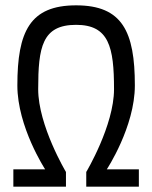

<svg xmlns="http://www.w3.org/2000/svg" viewBox="-20 -690 570 719"><path d="M30 -56V9H227V-46C227 -46 123 -220 123 -356C123 -514 138 -597 265 -597C388 -597 407 -514 407 -356C407 -220 303 -46 303 -46V9H500V-56H380C380 -56 485 -215 485 -370C485 -572 438 -670 265 -670C92 -670 45 -572 45 -370C45 -215 149 -56 149 -56Z"/></svg>

Font: TitilliumText22L
Style: 400 wt
Weight: 400
Designer: Campivisivi
Foundry: Campivisivi
Version: 1.000